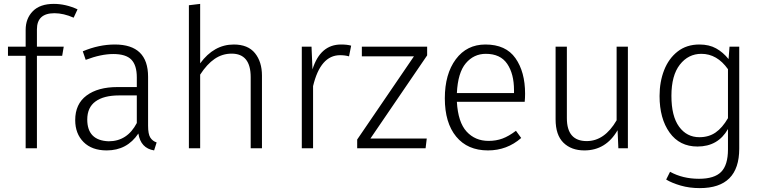

<svg xmlns="http://www.w3.org/2000/svg" viewBox="-20 -763 3923 988"><path d="M170 0H112V-476H21V-523H112V-609Q112 -668 149 -705.5Q186 -743 257 -743Q318 -743 379 -715L359 -672Q307 -695 260 -695Q170 -695 170 -612V-523H308L300 -476H170Z M773 11Q704 0 692 -76Q634 11 529 11Q453 11 410 -32Q367 -75 367 -145Q367 -228 425.5 -271.5Q484 -315 584 -315H684V-365Q684 -427 656 -456Q628 -485 563 -485Q500 -485 421 -455L406 -499Q489 -534 571 -534Q742 -534 742 -368V-116Q742 -73 753.5 -55Q765 -37 786 -30ZM539 -36Q635 -36 684 -130V-272H593Q514 -272 471.5 -241Q429 -210 429 -148Q429 -40 539 -36Z M1328 0H1270V-366Q1270 -487 1172 -487Q1124 -487 1084.5 -460Q1045 -433 1010 -379V0H952V-736L1010 -743V-437Q1081 -534 1183 -534Q1256 -534 1292 -489.5Q1328 -445 1328 -374Z M1591 0H1533V-523H1583L1588 -406Q1628 -534 1735 -534Q1767 -534 1787 -528L1776 -473Q1755 -479 1730 -479Q1629 -479 1591 -320Z M2170 0H1818V-45L2110 -473H1842V-523H2178V-478L1886 -50H2176Z M2491 11Q2386 11 2327.5 -60Q2269 -131 2269 -257Q2269 -382 2325.5 -458Q2382 -534 2478 -534Q2583 -534 2632.5 -463.5Q2682 -393 2682 -281Q2682 -259 2680 -239H2331Q2337 -134 2381 -86Q2425 -38 2494 -38Q2533 -38 2565.5 -50Q2598 -62 2635 -90L2662 -53Q2589 11 2491 11ZM2625 -284V-299Q2625 -383 2590 -434.5Q2555 -486 2480 -486Q2418 -486 2377 -437.5Q2336 -389 2331 -284Z M2987 11Q2920 11 2879.5 -28.5Q2839 -68 2839 -149V-523H2897V-155Q2897 -37 2999 -37Q3091 -37 3153 -144V-523H3211V0H3162L3158 -93Q3098 11 2987 11Z M3581 205Q3528 205 3483 192Q3438 179 3408 161L3428 121Q3493 157 3577 157Q3656 157 3691 121.5Q3726 86 3726 6V-99Q3675 -9 3569 -9Q3477 -9 3425.5 -81Q3374 -153 3374 -269Q3374 -342 3397.5 -402Q3421 -462 3467 -498Q3513 -534 3579 -534Q3629 -534 3665 -514Q3701 -494 3729 -459L3734 -523H3784V2Q3784 205 3581 205ZM3579 -57Q3627 -57 3662 -81Q3697 -105 3726 -155V-407Q3670 -486 3589 -486Q3522 -486 3478.5 -430.5Q3435 -375 3435 -270Q3435 -165 3474.5 -111Q3514 -57 3579 -57Z"/></svg>

Font: Trujillo Light
Style: Regular
Weight: 300
Designer: Fira Sans original fonts by bBox Type GmbH, Carrois Corporate GbR, & Edenspiekermann AG / Changes by Cristiano Sobral
Foundry: Fira Sans original fonts by bBox Type GmbH, Carrois Corporate GbR, & Edenspiekermann AG / Changes by Cristiano Sobral
Version: Version 4.301;July 28, 2020;FontCreator 13.0.0.2655 64-bit